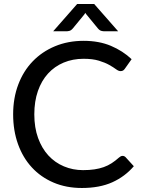

<svg xmlns="http://www.w3.org/2000/svg" viewBox="-20 -929 707 957"><path d="M45.5 0ZM591 -152Q599.5 -152 606 -145.5L647 -100.5Q603 -49 539.8 -20.5Q476.5 8 388 8Q310 8 246.8 -19Q183.5 -46 138.8 -94.5Q94 -143 69.8 -210.5Q45.5 -278 45.5 -359Q45.5 -440 71 -507.5Q96.5 -575 143 -623.2Q189.5 -671.5 254.2 -698.5Q319 -725.5 397 -725.5Q473.5 -725.5 532.8 -700.5Q592 -675.5 636 -634L602 -586Q598.5 -581 593.8 -577.8Q589 -574.5 580.5 -574.5Q571 -574.5 558.2 -584Q545.5 -593.5 524.8 -605.2Q504 -617 473 -626.5Q442 -636 396.5 -636Q342.5 -636 297.2 -617Q252 -598 219.5 -562.5Q187 -527 169 -475.5Q151 -424 151 -359Q151 -293 169.8 -241.2Q188.5 -189.5 221.2 -154Q254 -118.5 298.5 -99.8Q343 -81 394 -81Q425.5 -81 450.5 -84.8Q475.5 -88.5 496.8 -96Q518 -103.5 536.5 -115.5Q555 -127.5 573.5 -144Q577.5 -147.5 581.8 -149.8Q586 -152 591 -152ZM569 -773H500Q493.5 -773 484.8 -775.2Q476 -777.5 467 -788.5L411.5 -856Q407.5 -860.5 405.5 -865L399.5 -856L344 -788.5Q335 -777.5 326.2 -775.2Q317.5 -773 311 -773H245L364.5 -909H449.5Z"/></svg>

Font: Lato Medium
Style: Regular
Weight: 500
Designer: Lukasz Dziedzic
Foundry: tyPoland Lukasz Dziedzic
Version: Version 2.006; 2014-01-15